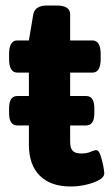

<svg xmlns="http://www.w3.org/2000/svg" viewBox="-20 -670 406 698"><path d="M43 -214Q13 -214 13 -259V-276Q13 -321 43 -321H85V-406H43Q13 -406 13 -456V-473Q13 -523 43 -523H85L101 -618Q107 -650 152 -650H185Q235 -650 235 -618V-523H316Q346 -523 346 -473V-456Q346 -406 316 -406H235V-321H293Q323 -321 323 -276V-259Q323 -214 293 -214H235V-155Q235 -131 244.5 -121.5Q254 -112 276 -112Q296 -112 309 -118Q322 -124 330 -124Q339 -124 345 -106.5Q351 -89 355 -69Q359 -49 359 -40Q359 -26 340 -15.5Q321 -5 293 1.5Q265 8 237 8Q164 8 124.5 -31.5Q85 -71 85 -145V-214Z"/></svg>

Font: Asap Semi Expanded
Style: Bold
Weight: 700
Width: 6
Designer: Pablo Cosgaya
Foundry: Omnibus-Type
Version: Version 3.001; ttfautohint (v1.8.4.7-5d5b)